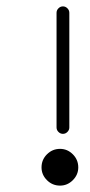

<svg xmlns="http://www.w3.org/2000/svg" viewBox="-20 -610 282 601"><path d="M177 -191Q169 -191 163 -197Q157 -203 157 -211V-570Q157 -578 163 -584Q169 -590 177 -590Q185 -590 191 -584Q197 -578 197 -570V-211Q197 -203 191 -197Q185 -191 177 -191ZM225 -86Q225 -63 208 -46Q191 -29 168 -29Q144 -29 127 -46Q110 -63 110 -86Q110 -110 127 -127Q144 -144 168 -144Q191 -144 208 -127Q225 -110 225 -86Z"/></svg>

Font: Ekushey Sornaly
Style: Regular
Weight: 400
Designer: Al Mamun Sumon
Foundry: Al Mamun Sumon
Version: Version 1.0